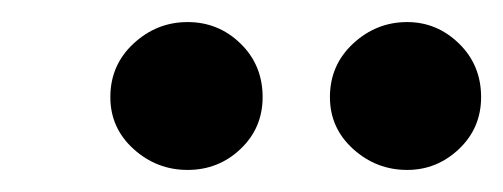

<svg xmlns="http://www.w3.org/2000/svg" viewBox="-20 -738 456 174"><path d="M349 -584Q321 -584 300 -603Q279 -622 279 -650Q279 -679 300 -698.5Q321 -718 349 -718Q376 -718 396 -698.5Q416 -679 416 -650Q416 -622 396 -603Q376 -584 349 -584ZM150 -584Q122 -584 101 -603Q80 -622 80 -650Q80 -679 101 -698.5Q122 -718 150 -718Q178 -718 198 -698.5Q218 -679 218 -650Q218 -622 198 -603Q178 -584 150 -584Z"/></svg>

Font: Manuale SemiBold
Style: Italic
Weight: 600
Italic angle: -11°
Designer: Eduardo Tunni / Pablo Cosgaya
Foundry: Eduardo Tunni / Pablo Cosgaya
Version: Version 1.002